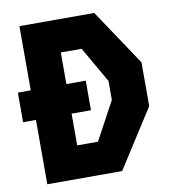

<svg xmlns="http://www.w3.org/2000/svg" viewBox="-82 -801 784 873"><g transform="rotate(-10 310.0 -365.0)"><path d="M6.5 -297H66V0H411.5L584 -269.5V-471.5L411.5 -730H66V-433.5H6.5ZM230.5 -150.5V-297H320V-433.5H230.5V-579.5H326.5L421.5 -414.5V-326.5L326.5 -150.5Z"/></g></svg>

Font: Monaspace Krypton ExtraBold
Style: Regular
Weight: 800
Designer: Riley Cran & the Lettermatic Team
Foundry: Lettermatic
Version: Version 1.101 (Monaspace Krypton)